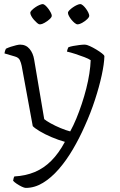

<svg xmlns="http://www.w3.org/2000/svg" viewBox="-20 -718 587 938"><path d="M106 200Q99 200 86.5 194Q74 188 62 180Q50 172 44 165Q46 155 47 151Q48 147 50 144Q105 141 149.5 122.5Q194 104 230.5 67.5Q267 31 297 -25Q265 -34 232 -48Q199 -62 174 -77Q149 -92 140 -102L86 -396Q83 -411 77 -424Q71 -437 53 -442L2 -457Q3 -465 5.5 -472Q8 -479 9 -480Q19 -485 32.5 -489.5Q46 -494 59 -497Q72 -500 78 -500Q107 -500 124.5 -479Q142 -458 147 -426L196 -136Q205 -128 227.5 -115.5Q250 -103 276.5 -92Q303 -81 323 -76Q339 -105 353 -139Q367 -173 379.5 -210.5Q392 -248 401.5 -285.5Q411 -323 416.5 -358.5Q422 -394 423 -424Q413 -431 392 -439Q371 -447 348 -454.5Q325 -462 307 -466Q308 -472 310 -477.5Q312 -483 314 -487Q324 -491 338 -493.5Q352 -496 367.5 -498Q383 -500 395 -500Q403 -500 418.5 -493Q434 -486 450.5 -476Q467 -466 478.5 -457Q490 -448 490 -443Q489 -406 477 -350.5Q465 -295 444 -230.5Q423 -166 394 -102Q368 -43 336 11.5Q304 66 267 108.5Q230 151 189.5 175.5Q149 200 106 200ZM358 -599Q353 -599 345 -605.5Q337 -612 329.5 -621Q322 -630 317 -639.5Q312 -649 312 -655Q312 -661 319 -668Q326 -675 336 -682Q346 -689 356 -693.5Q366 -698 372 -698Q378 -698 385.5 -691.5Q393 -685 400 -675.5Q407 -666 411.5 -656.5Q416 -647 416 -641Q416 -634 405.5 -624Q395 -614 381.5 -606.5Q368 -599 358 -599ZM174 -599Q169 -599 161.5 -605.5Q154 -612 146 -621Q138 -630 133 -639.5Q128 -649 128 -655Q128 -661 135 -668Q142 -675 152 -682Q162 -689 172.5 -693.5Q183 -698 189 -698Q194 -698 201.5 -691.5Q209 -685 216 -675.5Q223 -666 228 -656.5Q233 -647 233 -641Q233 -634 222 -624Q211 -614 197.5 -606.5Q184 -599 174 -599Z"/></svg>

Font: Texturina Medium 12pt Thin
Style: Regular
Weight: 250
Version: Version 1.002